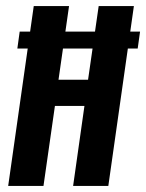

<svg xmlns="http://www.w3.org/2000/svg" viewBox="-20 -611 480 631"><path d="M6.9 0 90.9 -591H206.9L172.3 -349H269.4L304.3 -591H420L336 0H220.3L257.5 -262.8H160.5L122.9 0ZM37 -451.4 44.7 -507.1H440.3L432.5 -451.4Z"/></svg>

Font: Alumni Sans SC Thin
Style: Italic
Weight: 100
Italic angle: -8°
Designer: Robert E. Leuschke
Foundry: Robert E. Leuschke
Version: Version 1.016